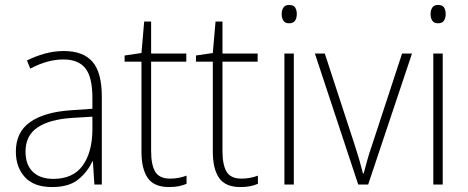

<svg xmlns="http://www.w3.org/2000/svg" viewBox="-20 -745 1890 775"><path d="M238 -539Q316 -539 353.5 -495.5Q391 -452 391 -355V0H361L355 -94H353Q334 -52 296.5 -21Q259 10 190 10Q117 10 80.5 -30Q44 -70 44 -133Q44 -212 102 -252.5Q160 -293 267 -300L353 -306V-349Q353 -434 324.5 -469.5Q296 -505 236 -505Q204 -505 171 -496Q138 -487 102 -468L89 -501Q123 -518 160.5 -528.5Q198 -539 238 -539ZM270 -269Q180 -263 131.5 -230.5Q83 -198 83 -133Q83 -80 112.5 -51.5Q142 -23 195 -23Q275 -23 313.5 -76.5Q352 -130 353 -219V-274Z M667 -24Q686 -24 703 -27.5Q720 -31 733 -36V-3Q719 3 702 6.5Q685 10 662 10Q602 10 576.5 -26.5Q551 -63 551 -133V-496H483V-521L551 -531L562 -658H590V-529H732V-496H590V-135Q590 -80 606.5 -52Q623 -24 667 -24Z M955 -24Q974 -24 991 -27.5Q1008 -31 1021 -36V-3Q1007 3 990 6.5Q973 10 950 10Q890 10 864.5 -26.5Q839 -63 839 -133V-496H771V-521L839 -531L850 -658H878V-529H1020V-496H878V-135Q878 -80 894.5 -52Q911 -24 955 -24Z M1147 -725Q1165 -725 1171.5 -714.5Q1178 -704 1178 -688Q1178 -672 1171 -661.5Q1164 -651 1147 -651Q1131 -651 1124 -661.5Q1117 -672 1117 -688Q1117 -704 1124 -714.5Q1131 -725 1147 -725ZM1166 -529V0H1128V-529Z M1426 0 1251 -529H1291L1412 -159Q1432 -98 1445 -45H1448Q1455 -71 1462.5 -98.5Q1470 -126 1481 -157L1603 -529H1643L1466 0Z M1748 -725Q1766 -725 1772.5 -714.5Q1779 -704 1779 -688Q1779 -672 1772 -661.5Q1765 -651 1748 -651Q1732 -651 1725 -661.5Q1718 -672 1718 -688Q1718 -704 1725 -714.5Q1732 -725 1748 -725ZM1767 -529V0H1729V-529Z"/></svg>

Font: Noto Sans Arabic SemCond ExtLt
Style: Regular
Weight: 200
Width: 4
Designer: Monotype Design Team, Nadine Chahine, Nizar Qandah and Khaled Hosny
Foundry: Monotype Imaging Inc.
Version: Version 2.012; ttfautohint (v1.8.4.7-5d5b)